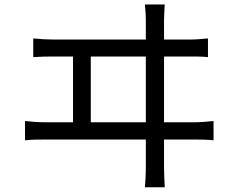

<svg xmlns="http://www.w3.org/2000/svg" viewBox="-20 -788 1040 843"><path d="M703.2 -768.5Q701.8 -744.2 701 -725.7Q700.2 -707.2 700.2 -698Q700.2 -691.9 700.2 -656Q700.2 -620.2 700.2 -564.9Q700.2 -509.6 700.2 -444.9Q700.2 -380.1 700.2 -315.3Q700.2 -250.5 700.2 -195.2Q700.2 -139.8 700.2 -103.7Q700.2 -67.5 700.2 -60.7Q700.2 -53.4 700.7 -28.1Q701.2 -2.7 703.6 34.3H616.3Q619.3 -3 619.8 -27.3Q620.3 -51.7 620.3 -58.7Q620.3 -65.5 620.3 -102Q620.3 -138.4 620.3 -194.4Q620.3 -250.3 620.3 -315.7Q620.3 -381.1 620.3 -446.3Q620.3 -511.5 620.3 -566.8Q620.3 -622.1 620.3 -657.6Q620.3 -693 620.3 -698Q620.3 -709 619.5 -726.3Q618.7 -743.5 616.3 -768.5ZM300.6 -227.8V-572.9H378.6V-227.8ZM89.8 -256.7Q112.4 -254 134.7 -252.6Q157 -251.2 178 -251.2H835Q858 -251.2 878.3 -253.1Q898.6 -255 917.6 -256.7V-172Q897.4 -174.4 873.6 -174.9Q849.8 -175.4 835 -175.4H178Q157.4 -175.4 135.4 -174.9Q113.4 -174.4 89.8 -172ZM126 -619.3Q148 -617.1 170.6 -615.7Q193.2 -614.4 214.6 -614.4H810Q833.5 -614.4 853.6 -615.9Q873.8 -617.5 893.1 -619.3V-537.1Q873 -539.5 849 -539.7Q825 -539.9 810 -539.9H214.6Q193.6 -539.9 171.3 -539.4Q149 -538.9 126 -537.1Z"/></svg>

Font: Noto Sans TC Thin
Style: Regular
Weight: 100
Designer: Ryoko NISHIZUKA 西塚涼子 (kana, bopomofo & ideographs); Paul D. Hunt (Latin, Greek & Cyrillic); Sandoll Communications 산돌커뮤니
Foundry: Adobe
Version: Version 2.004-H2;hotconv 1.0.118;makeotfexe 2.5.65603